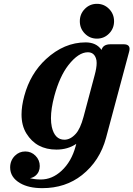

<svg xmlns="http://www.w3.org/2000/svg" viewBox="-20 -767 693 997"><path d="M314.5 -41.5Q345.7 -41.5 373.5 -72.3Q397 -98.1 413.6 -159.7L471.7 -377.4Q481.9 -415 481.9 -439.9Q481.9 -455.1 478 -464.8Q467.3 -495.6 436 -495.6Q387.7 -495.6 335.4 -429.2Q290 -371.1 262.2 -268.6Q244.6 -202.6 244.6 -153.3Q244.6 -128.4 249 -107.9Q264.2 -41.5 314.5 -41.5ZM272.9 9.8Q168.9 9.8 117.2 -73.7Q91.8 -114.7 91.8 -172.4Q91.8 -215.8 106 -268.6Q137.2 -384.8 218.8 -460Q313 -546.9 424.8 -546.9Q480 -546.9 507.3 -507.8Q515.1 -537.1 553.7 -537.1H622.1Q652.8 -537.1 652.8 -513.2Q652.8 -507.3 650.4 -498L530.8 -51.8Q498.5 68.8 405.8 142.1Q319.8 210 199.7 210Q128.9 210 84.5 184.1Q32.7 153.8 32.7 102.5Q32.7 66.9 57.1 42Q79.6 19.5 111.3 19.5Q142.6 19.5 164.6 42Q186.5 64.5 186.5 95.2Q186.5 126.5 164.6 145Q152.8 155.3 135.7 158.2Q160.6 165 192.4 165Q250.5 165 299.3 120.1Q351.1 72.3 372.6 -7.3L376 -20Q332 9.8 272.9 9.8ZM420.4 -720.7Q446.3 -747.1 483.4 -747.1Q520.5 -747.1 546.4 -720.7Q572.3 -694.3 572.3 -656.7Q572.3 -619.1 546.4 -592.8Q520.5 -566.4 483.4 -566.4Q446.3 -566.4 420.4 -592.8Q394.5 -619.1 394.5 -656.7Q394.5 -694.3 420.4 -720.7Z"/></svg>

Font: Cursive Sans
Style: Bold
Weight: 700
Italic angle: -15°
Designer: Wojciech Kalinowski "wmk69" (wmk69@o2.pl)
Foundry: Wojciech Kalinowski "wmk69" (wmk69@o2.pl)
Version: Wersja 3.1.0; 2022-02-18